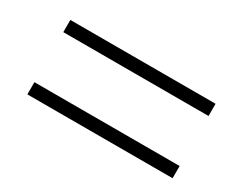

<svg xmlns="http://www.w3.org/2000/svg" viewBox="-51 -636 661 545"><g transform="rotate(30 279.5 -363.0)"><path d="M58 -485H534V-445H58ZM58 -281H534V-241H58Z"/></g></svg>

Font: Nebula Sans Light
Style: Regular
Weight: 300
Italic angle: -9°
Designer: Paul D. Hunt for Adobe (as Source Sans)
Foundry: Nebula Entertainment & Broadcasting LLC
Version: Version 1.010